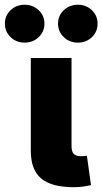

<svg xmlns="http://www.w3.org/2000/svg" viewBox="-75 -777 426 799"><path d="M232.4 2Q139.2 2 96.2 -34.4Q53.2 -70.8 53.2 -149.4V-535.6H222.7V-168Q222.7 -146.5 231.9 -136.7Q241.2 -127 261.7 -127Q270.5 -127 276.4 -127.4Q282.2 -127.9 286.6 -128.9L303.7 -6.8Q292 -3.9 273.7 -1Q255.4 2 232.4 2ZM249 -599.6Q214.4 -599.6 190.4 -622.6Q166.5 -645.5 166.5 -678.7Q166.5 -711.9 190.4 -734.6Q214.4 -757.3 249 -757.3Q283.7 -757.3 307.4 -734.6Q331.1 -711.9 331.1 -678.7Q331.1 -645 307.4 -622.3Q283.7 -599.6 249 -599.6ZM27.3 -599.6Q-7.3 -599.6 -31 -622.6Q-54.7 -645.5 -54.7 -678.7Q-54.7 -711.9 -31 -734.6Q-7.3 -757.3 27.3 -757.3Q62 -757.3 85.9 -734.6Q109.9 -711.9 109.9 -678.7Q109.9 -645 85.9 -622.3Q62 -599.6 27.3 -599.6Z"/></svg>

Font: Inter 20pt ExtraBold
Style: Regular
Weight: 800
Version: Version 4.001;git-66647c0bb